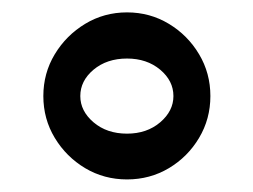

<svg xmlns="http://www.w3.org/2000/svg" viewBox="-20 -471 405 307"><path d="M49.3 -317.4Q49.3 -354 67.6 -384.3Q85.9 -414.6 116.2 -432.9Q146.5 -451.2 183.1 -451.2Q219.7 -451.2 250 -432.9Q280.3 -414.6 298.3 -384.3Q316.4 -354 316.4 -317.4Q316.4 -280.8 298.3 -250.5Q280.3 -220.2 250 -202.1Q219.7 -184.1 183.1 -184.1Q146.5 -184.1 116.2 -202.1Q85.9 -220.2 67.6 -250.5Q49.3 -280.8 49.3 -317.4ZM108.4 -317.4Q108.4 -293.5 129.6 -275.4Q150.9 -257.3 183.1 -257.3Q214.8 -257.3 236.1 -275.4Q257.3 -293.5 257.3 -317.4Q257.3 -341.8 236.1 -359.6Q214.8 -377.4 183.1 -377.4Q150.9 -377.4 129.6 -359.6Q108.4 -341.8 108.4 -317.4Z"/></svg>

Font: Pinar-DS1-FD SemiBold
Style: Regular
Weight: 600
Designer: Amin Abedi
Version: Version 3.000